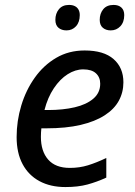

<svg xmlns="http://www.w3.org/2000/svg" viewBox="-20 -754 553 784"><path d="M247.1 9.8Q186 9.8 141.4 -14.2Q96.7 -38.1 72.3 -83.7Q47.9 -129.4 47.9 -194.3Q47.9 -260.3 66.9 -323.2Q85.9 -386.2 122.1 -437Q158.2 -487.8 209.5 -517.8Q260.7 -547.9 325.7 -547.9Q403.8 -547.9 443.8 -512.7Q483.9 -477.5 483.9 -418Q483.9 -377 465.1 -342.5Q446.3 -308.1 407.2 -283Q368.2 -257.8 309.1 -243.9Q250 -230 168.9 -230H148.9Q147.9 -222.2 147.5 -212.9Q147 -203.6 147 -195.3Q147 -136.2 176.8 -102.3Q206.5 -68.4 265.1 -68.4Q304.7 -68.4 339.4 -79.1Q374 -89.8 414.1 -108.9V-28.8Q376 -11.2 337.4 -0.7Q298.8 9.8 247.1 9.8ZM161.6 -304.7H176.3Q237.3 -304.7 285.2 -315.9Q333 -327.1 361.1 -351.1Q389.2 -375 389.2 -412.1Q389.2 -438.5 371.8 -454.6Q354.5 -470.7 319.8 -470.7Q287.6 -470.7 256.3 -450.9Q225.1 -431.2 200 -393.8Q174.8 -356.4 161.6 -304.7ZM432.1 -629.9Q412.6 -629.9 399.9 -640.6Q387.2 -651.4 387.2 -672.9Q387.2 -698.7 401.6 -716.3Q416 -733.9 443.8 -733.9Q464.4 -733.9 475.8 -723.1Q487.3 -712.4 487.3 -692.4Q487.3 -663.6 471.4 -646.7Q455.6 -629.9 432.1 -629.9ZM251.5 -629.9Q231.4 -629.9 218.8 -640.6Q206.1 -651.4 206.1 -672.9Q206.1 -698.7 220.5 -716.3Q234.9 -733.9 261.7 -733.9Q275.9 -733.9 285.6 -729Q295.4 -724.1 300.5 -714.8Q305.7 -705.6 305.7 -692.4Q305.7 -663.6 290.3 -646.7Q274.9 -629.9 251.5 -629.9Z"/></svg>

Font: Open Sans Medium
Style: Italic
Weight: 500
Italic angle: -12°
Designer: Monotype Design Team
Foundry: Monotype Imaging Inc.
Version: Version 3.000